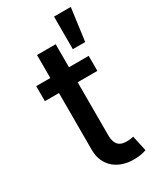

<svg xmlns="http://www.w3.org/2000/svg" viewBox="-203 -867 790 944"><g transform="rotate(-30 192.0 -395.5)"><path d="M28.1 -545.5H108V-676.1H214.1V-545.5H326V-460.2H214.1V-160.2Q214.1 -137.1 219.5 -122.9Q224.8 -108.7 233.8 -100.7Q242.9 -92.7 254.8 -90Q266.7 -87.4 279.5 -87.4Q292.3 -87.4 301.8 -89.1Q311.4 -90.9 316.8 -92L335.9 -4.3Q326.7 -0.7 309.7 3Q292.6 6.7 267 7.1Q235.8 7.8 206.9 -0.9Q177.9 -9.6 155.9 -27.7Q133.9 -45.8 120.9 -73.3Q108 -100.9 108 -138.1V-460.2H28.1ZM274.9 -797.9H370L345.2 -612.9H274.9Z"/></g></svg>

Font: Cannonade Med
Style: Regular
Weight: 500
Designer: Rasmus Andersson
Foundry: rsms
Version: Version 3.012;git-f93a4a705